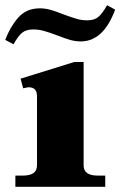

<svg xmlns="http://www.w3.org/2000/svg" viewBox="-36 -717 462 737"><path d="M-16 -564Q3 -614 34 -649.5Q65 -685 117 -685Q138 -685 159 -679Q180 -673 207 -662Q240 -650 259 -644.5Q278 -639 299 -639Q326 -639 341.5 -652Q357 -665 375 -697L406 -680Q361 -558 274 -558Q253 -558 232.5 -564Q212 -570 184 -581Q152 -593 132 -598.5Q112 -604 91 -604Q64 -604 48.5 -591Q33 -578 16 -547ZM23 -43H52Q106 -43 106 -82V-348Q106 -382 74 -382Q70 -382 53 -378L43 -415L249 -479H285V-82Q285 -43 339 -43H368V0H23Z"/></svg>

Font: Taviraj Bold
Style: Regular
Weight: 700
Designer: Katatrad Team
Foundry: CadsonDemak
Version: Version 1.030